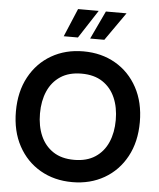

<svg xmlns="http://www.w3.org/2000/svg" viewBox="-62 -998 884 1065"><g transform="rotate(5 380.0 -465.5)"><path d="M380 14Q280 14 202 -31Q124 -76 79.5 -158Q35 -240 35 -350Q35 -460 79.5 -542Q124 -624 202 -669Q280 -714 380 -714Q480 -714 558 -669Q636 -624 680.5 -542Q725 -460 725 -350Q725 -240 680.5 -158Q636 -76 558 -31Q480 14 380 14ZM379.8 -110Q450 -110 497 -141Q544 -172 567.5 -226Q591 -280 591 -350Q591 -420 567.5 -474Q544 -528 497.2 -559Q450.4 -590 380.2 -590Q310 -590 263 -559Q216 -528 192.5 -474Q169 -420 169 -350Q169 -280 192.5 -226Q216 -172 262.8 -141Q309.6 -110 379.8 -110ZM263 -788 329 -945H444L342 -788ZM410 -788 484 -945H599L489 -788Z"/></g></svg>

Font: Cabin VF Beta
Style: Regular
Weight: 400
Designer: Pablo Impallari
Foundry: Pablo Impallari. http://www.impallari.com Igino Marini. http://www.ikern.com
Version: Version 2.200